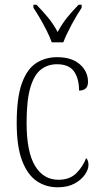

<svg xmlns="http://www.w3.org/2000/svg" viewBox="-20 -786 428 816"><path d="M225 10Q175 10 136 -16.5Q97 -43 74 -103Q51 -163 51 -263Q51 -371 73 -432Q95 -493 134 -518Q173 -543 223 -543Q285 -543 319.5 -512.5Q354 -482 354 -438Q354 -418 343.5 -409.5Q333 -401 316 -401Q316 -452 294.5 -482.5Q273 -513 222 -513Q183 -513 154 -490.5Q125 -468 109 -414Q93 -360 93 -264Q93 -140 129 -81Q165 -22 228 -22Q277 -22 305 -50.5Q333 -79 346 -114Q356 -105 356 -85Q356 -66 341 -44Q326 -22 297 -6Q268 10 225 10ZM200 -606Q192 -629 178.5 -655.5Q165 -682 150 -708Q135 -734 122 -753V-766H135Q164 -736 185 -710.5Q206 -685 225 -650Q244 -685 264.5 -710.5Q285 -736 314 -766H327V-753Q308 -725 285 -682.5Q262 -640 249 -606Z"/></svg>

Font: Noto Serif Myanmar Condensed ExtraLight
Style: Regular
Weight: 200
Width: 3
Designer: Ben Mitchell and the Monotype Design Team
Foundry: Monotype Imaging Inc.
Version: Version 2.106; ttfautohint (v1.8.4.7-5d5b)